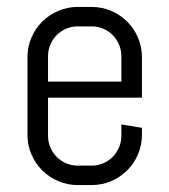

<svg xmlns="http://www.w3.org/2000/svg" viewBox="-20 -530 494 560"><path d="M394 -137.2Q394 -106.9 382.6 -80.1Q371.1 -53.2 351.1 -33.2Q331.1 -13.2 304.2 -1.7Q277.3 9.8 247.1 9.8H207Q176.8 9.8 149.9 -1.7Q123 -13.2 103 -33.2Q83 -53.2 71.5 -80.1Q60.1 -106.9 60.1 -137.2V-362.8Q60.1 -393.1 71.5 -419.9Q83 -446.8 103 -466.8Q123 -486.8 149.9 -498.3Q176.8 -509.8 207 -509.8H247.1Q277.3 -509.8 304.2 -498.3Q331.1 -486.8 351.1 -466.8Q371.1 -446.8 382.6 -419.9Q394 -393.1 394 -362.8V-245.1H120.1V-133.8Q120.1 -115.7 127 -99.9Q133.8 -84 145.5 -72.3Q157.2 -60.5 173.1 -53.7Q189 -46.9 207 -46.9H247.1Q265.1 -46.9 281 -53.7Q296.9 -60.5 308.6 -72.3Q320.3 -84 327.1 -99.9Q334 -115.7 334 -133.8V-167L394 -157.2V-137.2ZM334 -366.2Q334 -384.3 327.1 -400.1Q320.3 -416 308.6 -427.7Q296.9 -439.5 281 -446.3Q265.1 -453.1 247.1 -453.1H207Q189 -453.1 173.1 -446.3Q157.2 -439.5 145.5 -427.7Q133.8 -416 127 -400.1Q120.1 -384.3 120.1 -366.2V-292H334Z"/></svg>

Font: Abel
Style: Regular
Weight: 400
Designer: Matthew Desmond
Foundry: Matthew Desmond
Version: Version 1.002